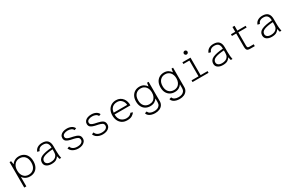

<svg xmlns="http://www.w3.org/2000/svg" viewBox="218 -2401 6516 4294"><g transform="rotate(-30 3476.0 -254.5)"><path d="M100 162V-496H140L156 -408Q173 -436 199.5 -458Q226 -480 261 -493Q296 -506 339 -506Q408 -506 461 -475.5Q514 -445 543.5 -387Q573 -329 573 -247Q573 -165 543.5 -107Q514 -49 461 -18.5Q408 12 339 12Q294 12 258 -1.5Q222 -15 196 -37Q170 -59 154 -84V162ZM334 -36Q417 -36 467.5 -91Q518 -146 518 -247Q518 -348 467.5 -403Q417 -458 334 -458Q252 -458 203 -400Q154 -342 154 -247Q154 -150 203 -93Q252 -36 334 -36Z M898 12Q819 12 769.5 -22.5Q720 -57 720 -122Q720 -212 808.5 -253.5Q897 -295 1076 -308V-318Q1076 -383 1045 -421.5Q1014 -460 942 -460Q884 -460 850 -435Q816 -410 807 -372L751 -385Q771 -445 822 -475.5Q873 -506 941 -506Q1039 -506 1084 -457Q1129 -408 1129 -314V-194Q1129 -124 1134.5 -78.5Q1140 -33 1147 0H1103L1083 -81Q1067 -47 1023.5 -17.5Q980 12 898 12ZM901 -35Q950 -35 989.5 -50.5Q1029 -66 1052.5 -101.5Q1076 -137 1076 -195V-263Q924 -253 849.5 -221.5Q775 -190 775 -125Q775 -85 808 -60Q841 -35 901 -35Z M1588 12Q1544 12 1500.5 -1Q1457 -14 1423.5 -41.5Q1390 -69 1374 -112L1427 -132Q1441 -86 1483 -61Q1525 -36 1589 -36Q1659 -36 1696.5 -62.5Q1734 -89 1734 -130Q1734 -177 1698.5 -196.5Q1663 -216 1608 -228L1529 -245Q1465 -259 1427 -286.5Q1389 -314 1389 -371Q1389 -412 1413.5 -442.5Q1438 -473 1481 -489.5Q1524 -506 1578 -506Q1648 -506 1698 -480Q1748 -454 1768 -407L1717 -387Q1704 -422 1665 -440Q1626 -458 1576 -458Q1520 -458 1480.5 -436.5Q1441 -415 1441 -374Q1441 -340 1469.5 -321.5Q1498 -303 1543 -293L1622 -276Q1700 -260 1743 -229.5Q1786 -199 1786 -134Q1786 -89 1760 -56Q1734 -23 1689.5 -5.5Q1645 12 1588 12Z M2220 12Q2176 12 2132.5 -1Q2089 -14 2055.5 -41.5Q2022 -69 2006 -112L2059 -132Q2073 -86 2115 -61Q2157 -36 2221 -36Q2291 -36 2328.5 -62.5Q2366 -89 2366 -130Q2366 -177 2330.5 -196.5Q2295 -216 2240 -228L2161 -245Q2097 -259 2059 -286.5Q2021 -314 2021 -371Q2021 -412 2045.5 -442.5Q2070 -473 2113 -489.5Q2156 -506 2210 -506Q2280 -506 2330 -480Q2380 -454 2400 -407L2349 -387Q2336 -422 2297 -440Q2258 -458 2208 -458Q2152 -458 2112.5 -436.5Q2073 -415 2073 -374Q2073 -340 2101.5 -321.5Q2130 -303 2175 -293L2254 -276Q2332 -260 2375 -229.5Q2418 -199 2418 -134Q2418 -89 2392 -56Q2366 -23 2321.5 -5.5Q2277 12 2220 12Z M2851 12Q2774 12 2720.5 -22.5Q2667 -57 2639.5 -115.5Q2612 -174 2612 -245Q2612 -325 2642.5 -383.5Q2673 -442 2726.5 -474Q2780 -506 2849 -506Q2907 -506 2951 -483.5Q2995 -461 3023.5 -423.5Q3052 -386 3065 -339Q3078 -292 3075 -244H2667Q2667 -183 2685 -143Q2703 -103 2731.5 -79.5Q2760 -56 2793 -46Q2826 -36 2856 -36Q2909 -36 2941.5 -54.5Q2974 -73 2993 -100L3047 -81Q3022 -44 2976.5 -16Q2931 12 2851 12ZM2669 -289H3018Q3018 -327 2999.5 -366Q2981 -405 2944 -431.5Q2907 -458 2849 -458Q2807 -458 2768.5 -442Q2730 -426 2703.5 -389Q2677 -352 2669 -289Z M3471 186Q3426 186 3383 174Q3340 162 3309 137Q3278 112 3268 72L3323 57Q3333 95 3373 116Q3413 137 3473 137Q3520 137 3557 122.5Q3594 108 3615.5 77.5Q3637 47 3637 0V-97Q3611 -57 3566 -30.5Q3521 -4 3456 -4Q3389 -4 3337 -33.5Q3285 -63 3255.5 -119Q3226 -175 3226 -254Q3226 -333 3255.5 -389Q3285 -445 3337 -475.5Q3389 -506 3456 -506Q3521 -506 3566.5 -477.5Q3612 -449 3637 -407L3651 -496H3691V4Q3691 60 3663.5 101Q3636 142 3586.5 164Q3537 186 3471 186ZM3461 -52Q3515 -52 3554.5 -77Q3594 -102 3615.5 -147Q3637 -192 3637 -253Q3637 -345 3589 -401.5Q3541 -458 3461 -458Q3380 -458 3330.5 -404Q3281 -350 3281 -253Q3281 -157 3330.5 -104.5Q3380 -52 3461 -52Z M4103 186Q4058 186 4015 174Q3972 162 3941 137Q3910 112 3900 72L3955 57Q3965 95 4005 116Q4045 137 4105 137Q4152 137 4189 122.5Q4226 108 4247.5 77.5Q4269 47 4269 0V-97Q4243 -57 4198 -30.5Q4153 -4 4088 -4Q4021 -4 3969 -33.5Q3917 -63 3887.5 -119Q3858 -175 3858 -254Q3858 -333 3887.5 -389Q3917 -445 3969 -475.5Q4021 -506 4088 -506Q4153 -506 4198.5 -477.5Q4244 -449 4269 -407L4283 -496H4323V4Q4323 60 4295.5 101Q4268 142 4218.5 164Q4169 186 4103 186ZM4093 -52Q4147 -52 4186.5 -77Q4226 -102 4247.5 -147Q4269 -192 4269 -253Q4269 -345 4221 -401.5Q4173 -458 4093 -458Q4012 -458 3962.5 -404Q3913 -350 3913 -253Q3913 -157 3962.5 -104.5Q4012 -52 4093 -52Z M4539 0V-44H4719V-452H4564V-496H4773V-44H4953V0ZM4735 -599Q4716 -599 4701.5 -613.5Q4687 -628 4687 -647Q4687 -667 4701.5 -681Q4716 -695 4735 -695Q4755 -695 4769 -681Q4783 -667 4783 -647Q4783 -628 4769 -613.5Q4755 -599 4735 -599Z M5322 12Q5243 12 5193.5 -22.5Q5144 -57 5144 -122Q5144 -212 5232.5 -253.5Q5321 -295 5500 -308V-318Q5500 -383 5469 -421.5Q5438 -460 5366 -460Q5308 -460 5274 -435Q5240 -410 5231 -372L5175 -385Q5195 -445 5246 -475.5Q5297 -506 5365 -506Q5463 -506 5508 -457Q5553 -408 5553 -314V-194Q5553 -124 5558.5 -78.5Q5564 -33 5571 0H5527L5507 -81Q5491 -47 5447.5 -17.5Q5404 12 5322 12ZM5325 -35Q5374 -35 5413.5 -50.5Q5453 -66 5476.5 -101.5Q5500 -137 5500 -195V-263Q5348 -253 5273.5 -221.5Q5199 -190 5199 -125Q5199 -85 5232 -60Q5265 -35 5325 -35Z M6033 0Q5993 0 5970 -9Q5947 -18 5937.5 -43Q5928 -68 5928 -116V-452H5818V-496H5928V-620H5982V-496H6197V-452H5982V-117Q5982 -74 5992.5 -61Q6003 -48 6037 -48H6147V0Z M6586 12Q6507 12 6457.5 -22.5Q6408 -57 6408 -122Q6408 -212 6496.5 -253.5Q6585 -295 6764 -308V-318Q6764 -383 6733 -421.5Q6702 -460 6630 -460Q6572 -460 6538 -435Q6504 -410 6495 -372L6439 -385Q6459 -445 6510 -475.5Q6561 -506 6629 -506Q6727 -506 6772 -457Q6817 -408 6817 -314V-194Q6817 -124 6822.5 -78.5Q6828 -33 6835 0H6791L6771 -81Q6755 -47 6711.5 -17.5Q6668 12 6586 12ZM6589 -35Q6638 -35 6677.5 -50.5Q6717 -66 6740.5 -101.5Q6764 -137 6764 -195V-263Q6612 -253 6537.5 -221.5Q6463 -190 6463 -125Q6463 -85 6496 -60Q6529 -35 6589 -35Z"/></g></svg>

Font: Atkinson Hyperlegible Mono ExtraLight
Style: Regular
Weight: 200
Monospace: yes
Designer: Elliott Scott, Megan Eiswerth, Linus Boman, Theodore Petrosky, Letters from Sweden
Foundry: Applied Design Works, Letters from Sweden
Version: Version 2.001